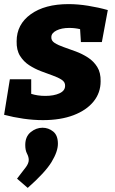

<svg xmlns="http://www.w3.org/2000/svg" viewBox="-24 -571 562 935"><path d="M185 14Q139 14 90 7Q41 0 -4 -12L24 -185H128V-114Q159 -104 197 -104Q238 -104 265.5 -116.5Q293 -129 293 -153Q294 -171 276.5 -182.5Q259 -194 232 -203.5Q205 -213 175 -224.5Q145 -236 118 -253.5Q91 -271 73.5 -299Q56 -327 57 -370Q57 -452 125.5 -501.5Q194 -551 310 -551Q355 -551 405 -543Q455 -535 501 -522L472 -366H370L366 -429Q341 -435 313 -435Q276 -435 251 -422.5Q226 -410 226 -390Q225 -373 242 -362Q259 -351 286.5 -341.5Q314 -332 345 -320.5Q376 -309 404 -291Q432 -273 449.5 -245Q467 -217 466 -175Q466 -119 431.5 -76.5Q397 -34 334 -10Q271 14 185 14ZM111 344 59 299Q88 262 102 243Q116 224 116 208Q116 193 107.5 177Q99 161 99 135Q99 94 125.5 72.5Q152 51 183 51Q212 51 235 69.5Q258 88 258 129Q258 167 227 218Q196 269 111 344Z"/></svg>

Font: Bitter ExtraBold
Style: Italic
Weight: 800
Italic angle: -9°
Designer: Sol Matas, and Bitter project Authors
Foundry: Sol Matas
Version: Version 2.001